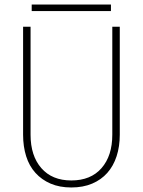

<svg xmlns="http://www.w3.org/2000/svg" viewBox="-20 -818 631 848"><path d="M82 -700V-223Q82 -171 95.5 -128Q109 -85 136.5 -54.5Q164 -24 203.5 -7Q243 10 295 10Q347 10 387 -7Q427 -24 454 -54.5Q481 -85 495 -128Q509 -171 509 -223V-700H476V-223Q476 -130 428.5 -75.5Q381 -21 295 -21Q210 -21 162.5 -75.5Q115 -130 115 -223V-700ZM120 -769H470V-798H120Z"/></svg>

Font: Jost ExtraLight
Style: Regular
Weight: 250
Version: Version 3.710